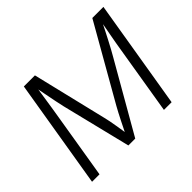

<svg xmlns="http://www.w3.org/2000/svg" viewBox="-154 -968 1208 1208"><g transform="rotate(-45 450.0 -364.0)"><path d="M50.8 0 171.4 -727.5H270L390.1 -228.5Q394.5 -211.9 398.7 -189.9Q402.8 -168 407 -143.3Q411.1 -118.7 415 -94.2Q418.9 -69.8 421.9 -48.8H404.3Q415.5 -70.8 427.5 -95.5Q439.5 -120.1 451.9 -144.5Q464.4 -168.9 475.6 -190.7Q486.8 -212.4 496.1 -228.5L780.8 -727.5H879.4L758.8 0H690.4L766.6 -461.9Q770 -484.9 774.9 -511.7Q779.8 -538.6 784.9 -566.9Q790 -595.2 795.2 -622.8Q800.3 -650.4 804.7 -675.3H812Q797.4 -645.5 782 -615.2Q766.6 -585 752 -556.9Q737.3 -528.8 724.1 -504.4Q710.9 -480 700.2 -461.9L435.1 0H374L260.3 -461.9Q254.9 -485.8 247.8 -519.8Q240.7 -553.7 233.2 -594Q225.6 -634.3 217.3 -675.3H226.1Q222.2 -648.9 218 -620.8Q213.9 -592.8 209.5 -564.7Q205.1 -536.6 201.2 -510.3Q197.3 -483.9 193.4 -461.9L117.2 0Z"/></g></svg>

Font: Inter Light
Style: Italic
Weight: 300
Italic angle: -9.3988°
Designer: Rasmus Andersson
Foundry: rsms
Version: Version 4.001;git-66647c0bb